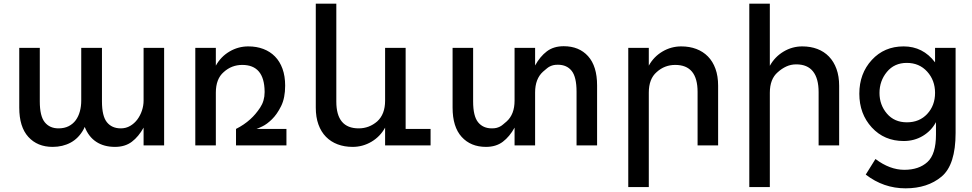

<svg xmlns="http://www.w3.org/2000/svg" viewBox="-20 -793 5301 1047"><path d="M875 -532V0H763V-97Q736 -48 699 -20Q662 8 607 8Q547 8 505 -19.5Q463 -47 442 -101L436 -88Q409 -39 365.5 -15.5Q322 8 267 8Q184 8 134.5 -46.5Q85 -101 85 -206V-532H197V-240Q197 -160 224 -126.5Q251 -93 299 -93Q331 -93 354.5 -105Q378 -117 393 -137.5Q408 -158 415.5 -185.5Q423 -213 423 -244V-532H424H535H536V-240Q536 -160 563 -126.5Q590 -93 639 -93Q667 -93 690 -106.5Q713 -120 729 -141.5Q745 -163 754 -190Q763 -217 763 -244V-532Z M1542 -90V0H1267V-90Q1311 -112 1345 -143Q1374 -169 1398.5 -206Q1423 -243 1423 -290V-295Q1421 -439 1301 -439Q1243 -439 1200 -400Q1157 -363 1157 -288V0H1045V-532H1157V-435Q1184 -484 1231.5 -512Q1279 -540 1334 -540Q1379 -540 1416 -526Q1453 -512 1479.5 -485Q1506 -458 1520.5 -418Q1535 -378 1535 -326Q1535 -259 1513 -214.5Q1491 -170 1463.5 -143Q1436 -116 1411 -104Q1386 -92 1379 -90Z M2328 -90V0H2080V-97Q2053 -48 2005.5 -20Q1958 8 1903 8Q1858 8 1821 -6Q1784 -20 1757.5 -47Q1731 -74 1716.5 -114Q1702 -154 1702 -206V-773H1814V-239Q1814 -93 1936 -93Q1993 -93 2037 -131Q2080 -170 2080 -244V-532H2192V-90Z M3054 -541Q3138 -541 3187 -486.5Q3236 -432 3236 -327V0H3124V-293Q3124 -373 3097.5 -406.5Q3071 -440 3022 -440Q3007 -440 2997 -437.5Q2987 -435 2978 -430.5Q2969 -426 2960.5 -418.5Q2952 -411 2941 -402Q2898 -363 2898 -289V-1V0H2786V-97Q2759 -48 2722 -20Q2685 8 2630 8Q2547 8 2497.5 -46.5Q2448 -101 2448 -206V-532H2560V-240Q2560 -160 2587 -126.5Q2614 -93 2662 -93Q2677 -93 2687 -95.5Q2697 -98 2706 -102.5Q2715 -107 2723.5 -114.5Q2732 -122 2743 -131Q2786 -170 2786 -244V-531V-532H2898V-436Q2925 -485 2962 -513Q2999 -541 3054 -541Z M3518 -288V227H3406V-532H3518V-435Q3545 -484 3592.5 -512Q3640 -540 3695 -540Q3740 -540 3777 -526Q3814 -512 3840.5 -485Q3867 -458 3881.5 -418Q3896 -378 3896 -326V0H3784V-292Q3784 -439 3662 -439Q3604 -439 3561 -400Q3518 -363 3518 -288Z M4355 -540Q4400 -540 4437 -526Q4474 -512 4500.5 -484.5Q4527 -457 4541.5 -417Q4556 -377 4556 -325V0H4444V-291Q4444 -365 4413.5 -403.5Q4383 -442 4322 -442Q4293 -442 4268 -430.5Q4243 -419 4221 -399Q4178 -362 4178 -287V227H4066V-773H4178V-434Q4205 -483 4252.5 -511.5Q4300 -540 4355 -540Z M5191 -532V-68Q5191 106 5114.5 170Q5038 234 4918 234Q4798 234 4701 159L4754 74Q4832 133 4911.5 133Q4991 133 5037.5 90.5Q5084 48 5084 -59V-127Q5059 -80 5012.5 -52Q4966 -24 4908 -24Q4802 -24 4734 -98Q4666 -172 4666 -282Q4666 -392 4734 -466Q4802 -540 4907.5 -540Q5013 -540 5079 -453V-532ZM4776 -286Q4776 -221 4816.5 -173.5Q4857 -126 4925.5 -126Q4994 -126 5036.5 -172Q5079 -218 5079 -286.5Q5079 -355 5036 -402.5Q4993 -450 4925 -450Q4857 -450 4816.5 -401Q4776 -352 4776 -286Z"/></svg>

Font: Montserrat_am3
Style: Regular
Weight: 400
Designer: Julieta Ulanovsky
Foundry: Julieta Ulanovsky, Armenina letters added by Vahan Hovhannisyan
Version: Version 2.001